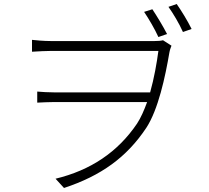

<svg xmlns="http://www.w3.org/2000/svg" viewBox="-20 -874 1040 954"><path d="M737 -828 696 -815C719 -781 749 -730 767 -690L810 -705C790 -744 759 -795 737 -828ZM858 -854 817 -840C841 -806 870 -758 889 -715L932 -730C912 -771 881 -821 858 -854ZM139 -676V-617C177 -619 205 -621 235 -621C305 -621 706 -621 767 -621C759 -561 746 -486 726 -415H249C217 -415 191 -417 165 -419V-364C192 -365 217 -367 250 -367H711C696 -326 680 -289 661 -260C565 -118 430 -28 256 14L298 60C483 -1 610 -93 707 -239C766 -329 801 -491 822 -615C825 -631 830 -640 832 -647L790 -674C779 -671 764 -670 746 -670C700 -670 305 -670 235 -670C195 -670 157 -674 139 -676Z"/></svg>

Font: Noto Sans HK Light
Style: Regular
Weight: 300
Designer: Ryoko NISHIZUKA 西塚涼子 (kana, bopomofo & ideographs); Paul D. Hunt (Latin, Greek & Cyrillic); Sandoll Communications 산돌커뮤니
Foundry: Adobe
Version: Version 2.004;hotconv 1.0.118;makeotfexe 2.5.65603